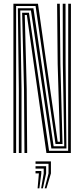

<svg xmlns="http://www.w3.org/2000/svg" viewBox="-20 -820 452 1029"><path d="M51.9 0V-800H183.5L229.6 -474.7L289.2 -60.4H301.4L289.1 -477L286 -800H300.5L303.6 -477L315.1 -48.3H277.5L170.6 -787.9H66.4V0ZM80.9 0V-342.7L75.7 -775.8H159.1L267.4 -36.2H324.3L316.8 -477L316.2 -800H331.2L331.5 -477L336 -24.2H255.3L145.8 -763.8H88.6L95.4 -342.7V0ZM111.1 0 108.7 -342.7 98.6 -751.7H135.2L242.9 -11.7H345.2L345.7 -800H360.2L359.7 0H228.8L180.1 -343.8L123.9 -739.6H112.7L123.2 -342.7L125.6 0ZM219.4 189.4 240.1 109.4V57.9H170.4V45H252.9V109.4L229 189.4ZM181.5 189.4 188.5 109.4H170.4V96.5H201.4V109.4L191 189.4ZM200.4 189.4 214.3 109.4V83.7H170.4V70.8H227.2V109.4L209.9 189.4Z"/></svg>

Font: Big Shoulders Inline Thin
Style: Regular
Weight: 100
Designer: Patric King
Foundry: XO Type Co
Version: Version 2.002